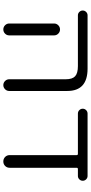

<svg xmlns="http://www.w3.org/2000/svg" viewBox="292 -874 560 1184"><g transform="rotate(90 572.0 -282.0)"><path d="M198.2 -335.9V-95.7V-58.6Q198.2 -43.9 187.5 -33.2Q176.8 -22.5 161.6 -22.5Q146.5 -22.5 135.7 -33.2Q125 -43.9 125 -58.6V-95.7V-335.9Q125 -350.6 135.7 -361.3Q146.5 -372.1 161.6 -372.1Q176.8 -372.1 187.5 -361.3Q198.2 -350.6 198.2 -335.9ZM74.2 -482.4Q62.5 -482.4 53.7 -491.2Q44.9 -500 44.9 -512.2Q44.9 -524.4 53.7 -533.2Q62.5 -542 74.2 -542H403.3Q541 -542 541 -417V-58.6Q541 -43.9 530.3 -33.2Q519.5 -22.5 504.9 -22.5Q490.2 -22.5 479.5 -33.2Q468.8 -43.9 468.8 -58.6V-407.2Q468.8 -448.2 450.2 -465.3Q431.6 -482.4 387.7 -482.4Z M1014.6 -61.5Q1014.6 -44.9 1003.4 -33.7Q992.2 -22.5 975.6 -22.5Q959 -22.5 947.8 -33.7Q936.5 -44.9 936.5 -61.5V-474.6Q936.5 -482.4 928.7 -482.4H680.7Q668 -482.4 659.2 -491.2Q650.4 -500 650.4 -512.2Q650.4 -524.4 659.2 -533.2Q668 -542 680.7 -542H1065.4Q1077.1 -542 1085.9 -533.2Q1094.7 -524.4 1094.7 -512.2Q1094.7 -500 1085.9 -491.2Q1077.1 -482.4 1065.4 -482.4H1022.5Q1014.6 -482.4 1014.6 -474.6Z"/></g></svg>

Font: Gen Jyuu Gothic P Normal
Style: Regular
Weight: 300
Designer: [Source Han Sans]
Ryoko NISHIZUKA  (kana & ideographs); Paul D. Hunt (Latin, Greek & Cyrillic); Wenlong ZHANG  (bopomofo
Version: Version 1.002.20150607